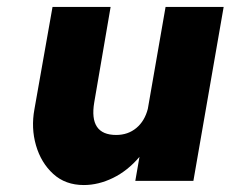

<svg xmlns="http://www.w3.org/2000/svg" viewBox="-20 -520 663 552"><path d="M251 -226Q235 -132 314 -132Q348 -132 372 -152Q396 -172 405 -207L456 -500H623L536 0H369L381 -69Q347 -29 305 -8.5Q263 12 221 12Q168 12 133 -20Q98 -52 83.5 -102Q69 -152 79 -206L131 -500H298Z"/></svg>

Font: Overused Grotesk ExtraBold
Style: Italic
Weight: 800
Italic angle: -10°
Version: Version 0.003